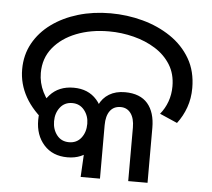

<svg xmlns="http://www.w3.org/2000/svg" viewBox="-49 -719 851 772"><g transform="rotate(5 376.0 -333.0)"><path d="M152 -201Q91 -247 61.5 -299.5Q32 -352 32 -411Q32 -469 58 -516Q84 -563 130 -596.5Q176 -630 236.5 -648Q297 -666 367 -666Q434 -666 497 -649Q560 -632 610.5 -598Q661 -564 690.5 -513.5Q720 -463 720 -395Q720 -353 707 -316.5Q694 -280 671 -250L600 -281Q619 -304 629.5 -333Q640 -362 640 -395Q640 -445 617 -482Q594 -519 555 -543.5Q516 -568 467 -580.5Q418 -593 367 -593Q294 -593 235.5 -570Q177 -547 142.5 -504.5Q108 -462 108 -403Q108 -363 126 -326.5Q144 -290 178 -258L152 -201ZM244 -74Q184 -74 149 -113Q114 -152 114 -213Q114 -276 149.5 -315.5Q185 -355 245 -355Q304 -355 338.5 -316Q373 -277 373 -215Q373 -153 338 -113.5Q303 -74 244 -74ZM245 -135Q276 -135 294 -158Q312 -181 312 -215Q312 -247 293.5 -270Q275 -293 245 -293Q214 -293 196 -270Q178 -247 178 -214Q178 -181 196 -158Q214 -135 245 -135ZM312 -148 335 -222Q335 -264 348.5 -293.5Q362 -323 388.5 -339Q415 -355 452 -355Q483 -355 506 -346Q529 -337 544 -319.5Q559 -302 566.5 -277.5Q574 -253 574 -222V0H496V-216Q496 -253 481 -273.5Q466 -294 440 -294Q412 -294 397 -273.5Q382 -253 382 -216V0H304Z"/></g></svg>

Font: hexloriya05
Style: Book
Weight: 400
Designer: Jelle Bosma - Monotype Design Team
Foundry: Monotype Imaging Inc.
Version: Version 2.003